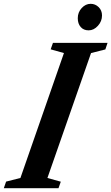

<svg xmlns="http://www.w3.org/2000/svg" viewBox="-74 -986 584 1006"><path d="M-54 0 -42 -34.5 33 -53.5 261 -708 191.5 -727.5 203.5 -761.5H489.5L478 -727L403 -708L174.5 -53.5L244.5 -34L232.5 0ZM390.5 -827Q364 -827 348.8 -844.5Q333.5 -862 333.5 -890.5Q333.5 -921.5 354 -943.8Q374.5 -966 401 -966Q425 -966 442.8 -948.8Q460.5 -931.5 460.5 -905Q460.5 -874.5 439 -850.8Q417.5 -827 390.5 -827Z"/></svg>

Font: Libre Caslon Condensed Bold
Style: Italic
Weight: 700
Italic angle: -22.583°
Designer: Pablo Impallari, Rodrigo Fuenzalida, Katja Schimmel, Ertekin Erdin
Foundry: Pablo Impallari, Rodrigo Fuenzalida
Version: Version 2.000; ttfautohint (v1.8.4.7-5d5b);gftools[0.9.33]